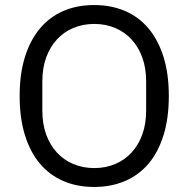

<svg xmlns="http://www.w3.org/2000/svg" viewBox="-20 -730 748 762"><path d="M354 12Q286 12 231.5 -11.5Q177 -35 138.5 -80.5Q100 -126 79 -193.5Q58 -261 58 -349Q58 -437 79 -504Q100 -571 138.5 -617Q177 -663 231.5 -686.5Q286 -710 354 -710Q421 -710 476 -686.5Q531 -663 569.5 -617Q608 -571 629 -504Q650 -437 650 -349Q650 -261 629 -193.5Q608 -126 569.5 -80.5Q531 -35 476 -11.5Q421 12 354 12ZM354 -63Q399 -63 437 -79Q475 -95 502.5 -125Q530 -155 545 -197Q560 -239 560 -291V-407Q560 -459 545 -501Q530 -543 502.5 -573Q475 -603 437 -619Q399 -635 354 -635Q309 -635 271 -619Q233 -603 205.5 -573Q178 -543 163 -501Q148 -459 148 -407V-291Q148 -239 163 -197Q178 -155 205.5 -125Q233 -95 271 -79Q309 -63 354 -63Z"/></svg>

Font: IBMPlexSans
Style: Regular
Weight: 400
Designer: Mike Abbink, Paul van der Laan, Pieter van Rosmalen
Foundry: Bold Monday
Version: Version 3.1